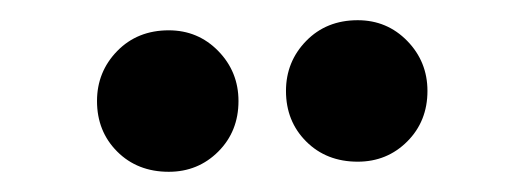

<svg xmlns="http://www.w3.org/2000/svg" viewBox="-20 -758 520 190"><path d="M147 -588Q116 -588 96 -608Q76 -628 76 -658Q76 -687 96 -707.5Q116 -728 147 -728Q176 -728 196 -707.5Q216 -687 216 -658Q216 -628 196 -608Q176 -588 147 -588ZM334 -598Q303 -598 283 -618Q263 -638 263 -668Q263 -697 283 -717.5Q303 -738 334 -738Q363 -738 383 -717.5Q403 -697 403 -668Q403 -638 383 -618Q363 -598 334 -598Z"/></svg>

Font: Winky Sans Medium
Style: Regular
Weight: 500
Designer: Simon Atzbach
Foundry: typofactur
Version: Version 1.205